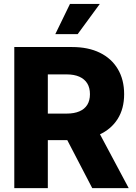

<svg xmlns="http://www.w3.org/2000/svg" viewBox="-20 -970 701 990"><path d="M53.7 0V-727.5H352.1Q435.1 -727.5 495.1 -698Q555.2 -668.5 587.6 -613.8Q620.1 -559.1 620.1 -484.4Q620.1 -409.7 586.7 -356.7Q553.2 -303.7 491.7 -275.6Q430.2 -247.6 345.2 -247.6H157.7V-384.3H323.7Q362.3 -384.3 389.2 -395.8Q416 -407.2 429.9 -429.4Q443.8 -451.7 443.8 -484.4Q443.8 -517.6 429.9 -540Q416 -562.5 389.2 -574.5Q362.3 -586.4 323.2 -586.4H226.6V0ZM455.6 0 283.2 -331.5H466.8L643.6 0ZM265.1 -793.9 340.8 -949.7H494.6L380.4 -793.9Z"/></svg>

Font: Inter 20pt ExtraBold
Style: Regular
Weight: 800
Version: Version 4.001;git-66647c0bb